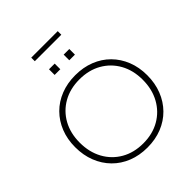

<svg xmlns="http://www.w3.org/2000/svg" viewBox="-290 -1262 1445 1445"><g transform="rotate(-45 433.0 -539.0)"><path d="M433 9Q348 9 277.8 -19Q207.5 -47 156.5 -98.8Q105.5 -150.5 77.5 -221.5Q49.5 -292.5 49.5 -378Q49.5 -462.5 77.5 -532.8Q105.5 -603 156.5 -654.2Q207.5 -705.5 277.8 -733.2Q348 -761 433 -761Q518 -761 588.2 -733.2Q658.5 -705.5 709.5 -654.2Q760.5 -603 788.5 -532.8Q816.5 -462.5 816.5 -378Q816.5 -292.5 788.5 -221.5Q760.5 -150.5 709.5 -98.8Q658.5 -47 588.2 -19Q518 9 433 9ZM433 -35.5Q532.5 -35.5 608 -79Q683.5 -122.5 726 -199.8Q768.5 -277 768.5 -378Q768.5 -478 726 -554.2Q683.5 -630.5 608 -673.5Q532.5 -716.5 433 -716.5Q333.5 -716.5 258 -673.5Q182.5 -630.5 140.2 -554.2Q98 -478 98 -378Q98 -277 140.2 -199.8Q182.5 -122.5 258 -79Q333.5 -35.5 433 -35.5ZM325 -932H385.5V-872H325ZM481 -932H541V-872H481ZM574.5 -1088.5V-1050.5H292.5V-1088.5Z"/></g></svg>

Font: Hepta Slab Light
Style: Regular
Weight: 300
Designer: Michael LaGattuta
Foundry: Michael LaGattuta
Version: Version 1.102